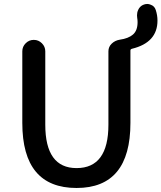

<svg xmlns="http://www.w3.org/2000/svg" viewBox="-20 -938 816 971"><path d="M673.8 -848.6Q672.9 -854.5 672.9 -860.4Q672.9 -875 678.7 -887.7Q686.5 -905.3 703.1 -913.1Q713.9 -918 724.6 -918Q733.4 -918 742.2 -914.1Q761.7 -907.2 767.6 -887.7Q776.4 -861.3 776.4 -834Q776.4 -722.7 647.5 -691.4Q639.6 -689.5 639.6 -682.6V-316.4Q639.6 12.7 367.2 12.7Q92.8 12.7 92.8 -316.4V-678.7Q92.8 -702.1 109.9 -719.2Q127 -736.3 150.4 -736.3H151.4Q174.8 -736.3 191.9 -719.2Q209 -702.1 209 -678.7V-307.6Q209 -87.9 367.2 -87.9Q528.3 -87.9 528.3 -307.6V-678.7Q528.3 -701.2 544.9 -717.3Q561.5 -733.4 585.9 -737.3Q628.9 -743.2 652.3 -763.2Q675.8 -783.2 675.8 -826.2Q675.8 -836.9 673.8 -848.6Z"/></svg>

Font: Gen Jyuu Gothic Medium
Style: Regular
Weight: 500
Designer: [Source Han Sans]
Ryoko NISHIZUKA  (kana & ideographs); Paul D. Hunt (Latin, Greek & Cyrillic); Wenlong ZHANG  (bopomofo
Version: Version 1.002.20150607